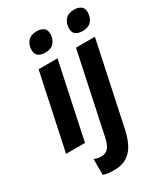

<svg xmlns="http://www.w3.org/2000/svg" viewBox="-239 -862 1049 1205"><g transform="rotate(-30 285.5 -259.5)"><path d="M215 -615Q185 -615 166 -628Q147 -641 147 -671Q147 -710 169 -734.5Q191 -759 233 -759Q262 -759 281 -746Q300 -733 300 -703Q300 -665 278.5 -640Q257 -615 215 -615ZM9 0 125 -546H262L146 0ZM486 -615Q456 -615 437 -628Q418 -641 418 -671Q418 -710 440 -734.5Q462 -759 504 -759Q533 -759 552 -746Q571 -733 571 -703Q571 -665 549.5 -640Q528 -615 486 -615ZM219 240Q198 240 177.5 237.5Q157 235 142 229V115Q167 125 194 125Q224 125 243 104.5Q262 84 272 37L396 -546H533L405 55Q394 108 372.5 150Q351 192 314 216Q277 240 219 240Z"/></g></svg>

Font: Noto Sans SemiCondensed
Style: Bold Italic
Weight: 700
Width: 4
Italic angle: -12°
Designer: Monotype Design Team
Foundry: Monotype Imaging Inc.
Version: Version 2.013; ttfautohint (v1.8.4.7-5d5b)